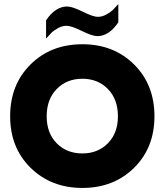

<svg xmlns="http://www.w3.org/2000/svg" viewBox="-20 -916 811 946"><path d="M741 -343Q741 -499 640.5 -598.5Q540 -698 386 -698Q231 -698 130.5 -598.5Q30 -499 30 -343Q30 -188 131 -89Q232 10 386 10Q540 10 640.5 -89Q741 -188 741 -343ZM386 -160Q309 -160 259.5 -210Q210 -260 210 -343Q210 -427 259.5 -477.5Q309 -528 386 -528Q462 -528 511.5 -477.5Q561 -427 561 -343Q561 -260 511.5 -210Q462 -160 386 -160ZM460 -738Q435 -738 383 -763.5Q331 -789 308 -789Q287 -789 266 -777.5Q245 -766 234 -755Q223 -744 207 -726V-816Q253 -884 311 -884Q336 -884 387.5 -858.5Q439 -833 462 -833Q483 -833 504 -844.5Q525 -856 536 -867Q547 -878 563 -896V-806Q517 -738 460 -738Z"/></svg>

Font: Roundo
Style: Bold
Weight: 700
Designer: Namrata Goyal (Gurmukhi), Shiva Nallaperumal (Latin)
Foundry: Indian Type Foundry
Version: Version 1.000;PS 1.0;hotconv 1.0.88;makeotf.lib2.5.647800